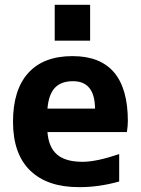

<svg xmlns="http://www.w3.org/2000/svg" viewBox="-20 -768 586 800"><path d="M177.7 -217.8Q182.6 -154.3 217.8 -124Q252.9 -93.8 324.2 -93.8Q381.8 -93.8 476.6 -126V-11.7Q388.7 12.7 307.6 11.7Q176.8 11.7 105.5 -57.6Q34.2 -127 34.2 -260.7Q34.2 -393.6 97.7 -463.9Q161.1 -534.2 282.2 -534.2Q512.7 -534.2 512.7 -263.7Q512.7 -244.1 508.8 -217.8ZM177.7 -315.4H376Q375 -429.7 284.2 -429.7Q234.4 -429.7 208.5 -401.9Q182.6 -374 177.7 -315.4ZM208 -598.6V-748H355.5V-598.6Z"/></svg>

Font: Gen Shin Gothic Bold
Style: Bold
Weight: 700
Designer: [Source Han Sans]
Ryoko NISHIZUKA  (kana & ideographs); Paul D. Hunt (Latin, Greek & Cyrillic); Wenlong ZHANG  (bopomofo
Version: Version 1.002.20150607